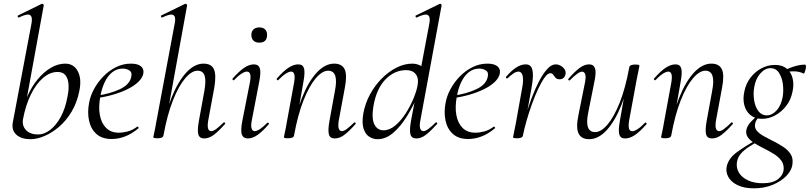

<svg xmlns="http://www.w3.org/2000/svg" viewBox="-20 -746 4415 1047"><path d="M146.8 13Q96.6 13 69.5 -11.2Q42.4 -35.4 49.6 -77.4L152 -619.4Q158.4 -654.6 143.5 -663.8Q128.6 -673 82.8 -650.6Q78.8 -648.8 76.8 -654.8Q74.8 -660.8 78.8 -661.8L207.4 -725Q211.6 -727 215.6 -723Q219.6 -719 218.6 -717L105.4 -96Q99.4 -59.4 122.6 -36Q145.8 -12.6 187.8 -12.6Q220.2 -12.6 252.7 -37Q285.2 -61.4 310.9 -107.8Q336.6 -154.2 348.2 -220Q356 -256.6 353.6 -286.9Q351.2 -317.2 337.2 -335.4Q323.2 -353.6 294.2 -353.6Q252.6 -353.6 214.8 -321.2Q177 -288.8 148.5 -231Q120 -173.2 105.4 -96L99.2 -116Q108.2 -173 131.1 -224.5Q154 -276 186.7 -315Q219.4 -354 257.7 -376.5Q296 -399 335.2 -399Q382.2 -399 404.2 -357.5Q426.2 -316 412.8 -251Q400 -186 370.2 -136.5Q340.4 -87 301.4 -54Q262.4 -21 221.8 -4Q181.2 13 146.8 13Z M589.2 12Q536 12 505.5 -15.8Q475 -43.6 465.5 -88.6Q456 -133.6 465.8 -185Q472.2 -222.4 492.8 -260.5Q513.4 -298.6 544.2 -329.9Q575 -361.2 613.2 -380.1Q651.4 -399 694.4 -399Q730.6 -399 748.3 -384.6Q766 -370.2 761.6 -345Q757 -321.4 734.2 -299.4Q711.4 -277.4 675.1 -259.6Q638.8 -241.8 594.3 -229.1Q549.8 -216.4 502.2 -210.6L504.2 -223.6Q580.8 -234.6 633.2 -259.3Q685.6 -284 695 -324Q702.2 -350.8 686.1 -361.4Q670 -372 649.6 -372Q616.2 -372 590.9 -351.1Q565.6 -330.2 549.7 -295.2Q533.8 -260.2 526.8 -218Q516.4 -162.2 524.6 -118.2Q532.8 -74.2 558.8 -48.3Q584.8 -22.4 627.4 -22.4Q651.2 -22.4 677.3 -29.4Q703.4 -36.4 727.8 -55Q730.6 -57 734.1 -53Q737.6 -49 734.8 -46.2Q696.8 -14.8 660.7 -1.4Q624.6 12 589.2 12Z M839.4 8Q825.2 8 820.6 6.3Q816 4.6 816 1.6Q816 -1.6 821.5 -24.8Q827 -48 831 -74L933 -619.4Q940.2 -654.6 925.3 -663.8Q910.4 -673 864.6 -650.6Q860.6 -648.8 858.2 -654.8Q855.8 -660.8 859.8 -661.8L989.2 -725Q993.4 -727 997.4 -723Q1001.4 -719 1000.4 -717L871.4 -7.2Q868.8 8 839.4 8ZM1093.6 9Q1067.8 9 1061.5 -13.2Q1055.2 -35.4 1065 -89L1094 -248Q1104.6 -304.8 1095.9 -332.6Q1087.2 -360.4 1057.4 -360.4Q1025.4 -360.4 990 -319.2Q954.6 -278 923.2 -198.9Q891.8 -119.8 871.4 -7.2L859 -8.2Q879.8 -124.8 915.1 -212.9Q950.4 -301 995.5 -350Q1040.6 -399 1090 -399Q1132.8 -399 1146.6 -368.2Q1160.4 -337.4 1148.4 -267L1115.4 -89Q1110.4 -58.6 1114.9 -44.7Q1119.4 -30.8 1131.6 -30.8Q1143.4 -30.8 1160.4 -43.6Q1177.4 -56.4 1198.2 -77Q1202 -81 1206.1 -77Q1210.2 -73 1206.2 -69Q1173.6 -32 1147 -11.5Q1120.4 9 1093.6 9Z M1331.2 9Q1307 9 1299 -12Q1291 -33 1301.8 -89L1342.8 -297Q1354.4 -355.6 1326.2 -355.6Q1314.6 -355.6 1296.5 -344Q1278.4 -332.4 1257.2 -310Q1254 -306 1249.6 -310.5Q1245.2 -315 1249 -318.2Q1283.4 -357.2 1311.2 -376.1Q1339 -395 1364.6 -395Q1390.2 -395 1397 -373.3Q1403.8 -351.6 1393.4 -299.4L1353 -89Q1347.2 -58.6 1352.2 -44.7Q1357.2 -30.8 1369.2 -30.8Q1380.2 -30.8 1398 -42.4Q1415.8 -54 1436.6 -75.4Q1440.6 -79.4 1444.6 -75Q1448.6 -70.6 1444.6 -67.4Q1412 -29.6 1384.6 -10.3Q1357.2 9 1331.2 9ZM1394.2 -513.4Q1373.8 -513.4 1362.3 -524.4Q1350.8 -535.4 1350.8 -556.2Q1350.8 -574.6 1362.3 -585.6Q1373.8 -596.6 1394.2 -596.6Q1414.6 -596.6 1425.5 -585.6Q1436.4 -574.6 1436.4 -556.2Q1436.4 -513.4 1394.2 -513.4Z M1805.6 9Q1779.8 9 1773.5 -13.2Q1767.2 -35.4 1777 -89L1806 -248Q1828.8 -360.4 1769.4 -360.4Q1737.4 -360.4 1702 -319.2Q1666.6 -278 1635.2 -198.9Q1603.8 -119.8 1583.4 -7.2L1571 -8.2Q1591.8 -124.8 1626.7 -212.9Q1661.6 -301 1707.1 -350Q1752.6 -399 1802 -399Q1844.8 -399 1859.4 -368.2Q1874 -337.4 1860.4 -267L1827.4 -89Q1822.4 -58.6 1827.3 -44.7Q1832.2 -30.8 1844.4 -30.8Q1855.4 -30.8 1872.4 -43.6Q1889.4 -56.4 1910.2 -77Q1913.2 -81 1917.6 -77Q1922 -73 1918.2 -69Q1885.6 -32 1859 -11.5Q1832.4 9 1805.6 9ZM1551.4 8Q1537.2 8 1532.6 6.3Q1528 4.6 1528 1.6Q1528 -1.6 1533.5 -24.8Q1539 -48 1543 -74L1584 -297Q1593.8 -355.6 1567.4 -355.6Q1555.8 -355.6 1537.7 -344Q1519.6 -332.4 1498.2 -310Q1495.2 -306 1490.8 -310.5Q1486.4 -315 1490.2 -318.2Q1523.8 -357.2 1552.4 -376.1Q1581 -395 1606.6 -395Q1631.4 -395 1637.8 -373.3Q1644.2 -351.6 1634.6 -299.4L1583.4 -7.2Q1580.8 8 1551.4 8Z M2038.8 13Q2014.4 13 1993.4 -0.5Q1972.4 -14 1962.6 -44.5Q1952.8 -75 1961 -126Q1971 -181.6 1997.4 -230.6Q2023.8 -279.6 2061.6 -317.7Q2099.4 -355.8 2142.4 -377.4Q2185.4 -399 2228.8 -399Q2257 -399 2280.9 -383.4Q2304.8 -367.8 2308.4 -332L2266.4 -246Q2235.8 -171 2199.5 -112.5Q2163.2 -54 2122.9 -20.5Q2082.6 13 2038.8 13ZM2071.2 -35.4Q2104 -35.4 2135.1 -61.3Q2166.2 -87.2 2191.5 -126.5Q2216.8 -165.8 2234 -207.1Q2251.2 -248.4 2256.8 -278.4Q2264.8 -320.2 2246.5 -342.3Q2228.2 -364.4 2193 -363.6Q2130 -362.8 2081.3 -312.3Q2032.6 -261.8 2016.2 -166.4Q2005.4 -100 2021.6 -67.7Q2037.8 -35.4 2071.2 -35.4ZM2250.4 9Q2224.4 9 2218.2 -13.2Q2212 -35.4 2221.6 -89L2321.6 -619.4Q2328 -654.6 2313.1 -663.8Q2298.2 -673 2252.4 -650.6Q2248.4 -648.8 2246.4 -654.8Q2244.4 -660.8 2248.4 -661.8L2377.8 -725Q2381.2 -727 2385.2 -723Q2389.2 -719 2388.2 -717L2272.2 -89Q2266.4 -58.6 2271.7 -44.7Q2277 -30.8 2289 -30.8Q2300 -30.8 2317 -43.6Q2334 -56.4 2354.8 -77Q2358 -81 2362.4 -77Q2366.8 -73 2362.8 -69Q2329.4 -32 2303.2 -11.5Q2277 9 2250.4 9Z M2533.2 12Q2480 12 2449.5 -15.8Q2419 -43.6 2409.5 -88.6Q2400 -133.6 2409.8 -185Q2416.2 -222.4 2436.8 -260.5Q2457.4 -298.6 2488.2 -329.9Q2519 -361.2 2557.2 -380.1Q2595.4 -399 2638.4 -399Q2674.6 -399 2692.3 -384.6Q2710 -370.2 2705.6 -345Q2701 -321.4 2678.2 -299.4Q2655.4 -277.4 2619.1 -259.6Q2582.8 -241.8 2538.3 -229.1Q2493.8 -216.4 2446.2 -210.6L2448.2 -223.6Q2524.8 -234.6 2577.2 -259.3Q2629.6 -284 2639 -324Q2646.2 -350.8 2630.1 -361.4Q2614 -372 2593.6 -372Q2560.2 -372 2534.9 -351.1Q2509.6 -330.2 2493.7 -295.2Q2477.8 -260.2 2470.8 -218Q2460.4 -162.2 2468.6 -118.2Q2476.8 -74.2 2502.8 -48.3Q2528.8 -22.4 2571.4 -22.4Q2595.2 -22.4 2621.3 -29.4Q2647.4 -36.4 2671.8 -55Q2674.6 -57 2678.1 -53Q2681.6 -49 2678.8 -46.2Q2640.8 -14.8 2604.7 -1.4Q2568.6 12 2533.2 12Z M2831.6 -7.2 2821.6 -8.2Q2830 -53.2 2844.6 -105.7Q2859.2 -158.2 2878.3 -209.2Q2897.4 -260.2 2919.2 -302.3Q2941 -344.4 2964.2 -369.7Q2987.4 -395 3010 -395Q3023.6 -395 3037 -387.7Q3050.4 -380.4 3058.6 -368Q3066.8 -355.6 3063.8 -341Q3061.2 -328 3052.8 -320.8Q3044.4 -313.6 3031.8 -313.6Q3016.8 -313.6 3009.4 -321.9Q3002 -330.2 2996.5 -338.5Q2991 -346.8 2980.8 -346.8Q2966.6 -346.8 2949.8 -323.3Q2933 -299.8 2914.9 -261.6Q2896.8 -223.4 2880.5 -177.9Q2864.2 -132.4 2851.3 -87.4Q2838.4 -42.4 2831.6 -7.2ZM2800.4 8Q2786.2 8 2782 6.3Q2777.8 4.6 2777.8 1.6Q2777.8 -1.6 2783.4 -26.4Q2789 -51.2 2793 -74L2826 -258.6Q2833.8 -298.8 2832 -319.3Q2830.2 -339.8 2823.3 -347.7Q2816.4 -355.6 2807.6 -355.6Q2793.8 -355.6 2777.7 -344Q2761.6 -332.4 2747.4 -318.8Q2745 -316.4 2741 -320.1Q2737 -323.8 2739.4 -327Q2769 -361.2 2795.2 -378.1Q2821.4 -395 2847 -395Q2865 -395 2874.8 -383.4Q2884.6 -371.8 2885.9 -342.8Q2887.2 -313.8 2877.4 -261L2831.6 -7.2Q2829.4 8 2800.4 8Z M3192.8 13Q3150 13 3134.9 -18.3Q3119.8 -49.6 3134.4 -119L3170.2 -297Q3176 -327.6 3171.1 -341.4Q3166.2 -355.2 3154 -355.2Q3143.2 -355.2 3126.2 -342.8Q3109.2 -330.4 3088.4 -309Q3084.4 -305 3080.4 -309Q3076.4 -313 3080.4 -317Q3113.2 -355 3140 -375Q3166.8 -395 3192.6 -395Q3217 -395 3224.7 -373.2Q3232.4 -351.4 3220.6 -297L3188.8 -138Q3176.4 -80.4 3186 -53Q3195.6 -25.6 3225.4 -25.6Q3257.6 -25.6 3292.9 -66.8Q3328.2 -108 3359.6 -187.1Q3391 -266.2 3411.4 -378.8L3423.8 -377.8Q3404 -261.4 3368.6 -173.2Q3333.2 -85 3288.2 -36Q3243.2 13 3192.8 13ZM3388.2 9Q3363.4 9 3357.1 -12.7Q3350.8 -34.4 3360.2 -86.6L3411.4 -378.8Q3414 -394 3443.4 -394Q3457.8 -394 3462.3 -392.2Q3466.8 -390.4 3466.8 -387.6Q3466.8 -384.4 3461.8 -361.2Q3456.8 -338 3451.8 -312L3410.8 -89Q3401 -30.4 3427.4 -30.4Q3439 -30.4 3457.1 -42Q3475.2 -53.6 3496.6 -76Q3499.6 -80 3504 -75.5Q3508.4 -71 3504.6 -67.8Q3470.2 -28.8 3442.5 -9.9Q3414.8 9 3388.2 9Z M3862.6 9Q3836.8 9 3830.5 -13.2Q3824.2 -35.4 3834 -89L3863 -248Q3885.8 -360.4 3826.4 -360.4Q3794.4 -360.4 3759 -319.2Q3723.6 -278 3692.2 -198.9Q3660.8 -119.8 3640.4 -7.2L3628 -8.2Q3648.8 -124.8 3683.7 -212.9Q3718.6 -301 3764.1 -350Q3809.6 -399 3859 -399Q3901.8 -399 3916.4 -368.2Q3931 -337.4 3917.4 -267L3884.4 -89Q3879.4 -58.6 3884.3 -44.7Q3889.2 -30.8 3901.4 -30.8Q3912.4 -30.8 3929.4 -43.6Q3946.4 -56.4 3967.2 -77Q3970.2 -81 3974.6 -77Q3979 -73 3975.2 -69Q3942.6 -32 3916 -11.5Q3889.4 9 3862.6 9ZM3608.4 8Q3594.2 8 3589.6 6.3Q3585 4.6 3585 1.6Q3585 -1.6 3590.5 -24.8Q3596 -48 3600 -74L3641 -297Q3650.8 -355.6 3624.4 -355.6Q3612.8 -355.6 3594.7 -344Q3576.6 -332.4 3555.2 -310Q3552.2 -306 3547.8 -310.5Q3543.4 -315 3547.2 -318.2Q3580.8 -357.2 3609.4 -376.1Q3638 -395 3663.6 -395Q3688.4 -395 3694.8 -373.3Q3701.2 -351.6 3691.6 -299.4L3640.4 -7.2Q3637.8 8 3608.4 8Z M4091.8 281Q4037.8 281 4002.5 263.9Q3967.2 246.8 3951.8 219.2Q3936.4 191.6 3943 160.6Q3953.4 116.6 3998.9 83.5Q4044.4 50.4 4103.2 18L4110.2 26Q4086.6 40.2 4062.5 55.8Q4038.4 71.4 4020.9 90.7Q4003.4 110 3998.6 138Q3993.8 170.2 4010 196.4Q4026.2 222.6 4059.8 237.9Q4093.4 253.2 4139.6 253.2Q4194.4 253.2 4223.2 230.4Q4252 207.6 4253.6 175Q4254.6 147.8 4239.1 127.9Q4223.6 108 4198.7 92.7Q4173.8 77.4 4146.5 63.8Q4119.2 50.2 4095.4 35.6Q4071.6 21 4058.7 3.4Q4045.8 -14.2 4050 -37.8Q4055 -60.4 4073.3 -80.3Q4091.6 -100.2 4118.8 -123L4129 -115.2Q4117.6 -108.8 4108.3 -95.5Q4099 -82.2 4097.2 -68Q4094.2 -46.8 4108.8 -31Q4123.4 -15.2 4148 -1.8Q4172.6 11.6 4200.3 25.5Q4228 39.4 4252.4 55.7Q4276.8 72 4291 93.8Q4305.2 115.6 4301.6 146Q4298.6 181.6 4269 212.4Q4239.4 243.2 4193.1 262.1Q4146.8 281 4091.8 281ZM4135.8 -98Q4097 -98 4072.2 -118.6Q4047.4 -139.2 4038.8 -172.7Q4030.2 -206.2 4038.8 -246Q4046.8 -288.2 4071.5 -321.1Q4096.2 -354 4131.3 -373Q4166.4 -392 4206 -392Q4246 -392 4270 -371.9Q4294 -351.8 4302.2 -318.8Q4310.4 -285.8 4301.6 -246Q4292.6 -200.8 4266.7 -167.8Q4240.8 -134.8 4206.2 -116.4Q4171.6 -98 4135.8 -98ZM4161 -116.8Q4190.2 -116.8 4215.1 -144Q4240 -171.2 4248.2 -218.6Q4253.6 -251.4 4249.1 -287.2Q4244.6 -323 4228.1 -348.6Q4211.6 -374.2 4181.2 -374.2Q4151.2 -374.2 4125.8 -345Q4100.4 -315.8 4093 -271.4Q4086.6 -235.6 4092.3 -199.6Q4098 -163.6 4115.6 -140.2Q4133.2 -116.8 4161 -116.8ZM4243.2 -346 4242.2 -353Q4272.2 -371.4 4306.8 -382.5Q4341.4 -393.6 4369.4 -393.6Q4374.4 -393.6 4374.9 -385.4Q4375.4 -377.2 4372.9 -367.3Q4370.4 -357.4 4367.4 -350.3Q4364.4 -343.2 4361.4 -345.2Q4338.2 -357.4 4305.2 -357Q4272.2 -356.6 4243.2 -346Z"/></svg>

Font: Cormorant Garamond Light
Style: Italic
Weight: 300
Italic angle: -10°
Designer: Christian Thalmann (Catharsis Fonts)
Foundry: Catharsis Fonts
Version: Version 4.001